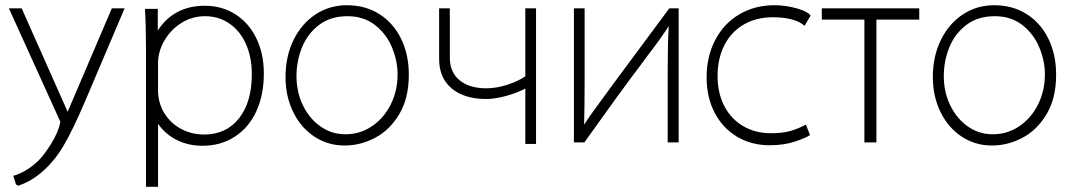

<svg xmlns="http://www.w3.org/2000/svg" viewBox="-20 -515 4106 735"><path d="M239 -87 408 -483H457L306 -128Q257 -13 220.5 47.5Q184 108 134 149Q97 180 50 196L41 191L31 158Q80 144 125 102Q148 80 176 35Q204 -10 211 -49L14 -483H63Z M990 -234Q990 -151 961 -88.5Q932 -26 878.5 8.5Q825 43 755 43Q702 43 658 21.5Q614 0 585 -41V200H539V-316Q539 -414 535 -481H584V-398Q614 -445 659.5 -469Q705 -493 764 -493Q830 -493 881.5 -460Q933 -427 961.5 -368Q990 -309 990 -234ZM944 -231Q944 -296 921.5 -346.5Q899 -397 858 -425Q817 -453 765 -453Q716 -453 675 -427.5Q634 -402 609.5 -360Q585 -318 585 -273V-170Q585 -121 609 -82Q633 -43 673.5 -21.5Q714 0 761 0Q846 0 895 -62Q944 -124 944 -231Z M1308 -495Q1378 -495 1431.5 -461.5Q1485 -428 1515 -367.5Q1545 -307 1545 -229Q1545 -139 1508.5 -78Q1472 -17 1416 12.5Q1360 42 1300 42H1299Q1235 42 1183.5 8Q1132 -26 1102.5 -86Q1073 -146 1073 -220Q1073 -299 1103.5 -361.5Q1134 -424 1187.5 -459.5Q1241 -495 1308 -495ZM1302 -1H1303Q1358 -1 1403.5 -31.5Q1449 -62 1475.5 -114.5Q1502 -167 1502 -231Q1502 -281 1481 -332.5Q1460 -384 1416.5 -418.5Q1373 -453 1310 -453Q1246 -453 1202 -420Q1158 -387 1136.5 -334.5Q1115 -282 1115 -224Q1115 -162 1140 -111Q1165 -60 1207.5 -30.5Q1250 -1 1302 -1Z M1702 -483V-294Q1702 -239 1739 -208Q1776 -177 1842 -177Q1879 -177 1920.5 -190Q1962 -203 1991 -223V-483H2032V36H1991V-176Q1959 -159 1916.5 -147.5Q1874 -136 1842 -136Q1757 -136 1709 -176.5Q1661 -217 1661 -289V-483Z M2218 -483V-210Q2218 -102 2216 -38Q2237 -71 2268 -112L2284 -134L2319 -182L2542 -483H2578V30H2536V-245Q2536 -350 2540 -415Q2510 -368 2456 -298L2428 -260Q2358 -168 2217 30H2177V-483Z M2945 -495Q2987 -495 3030 -483Q3073 -471 3083 -455L3060 -416Q3043 -432 3011.5 -440.5Q2980 -449 2939 -449Q2875 -449 2827 -421Q2779 -393 2753 -342Q2727 -291 2727 -224Q2727 -159 2752.5 -109.5Q2778 -60 2824.5 -32.5Q2871 -5 2931 -5Q2976 -5 3005.5 -13.5Q3035 -22 3065 -38L3081 2Q3065 13 3023 27Q2981 41 2926 41Q2856 41 2801 8Q2746 -25 2715.5 -84Q2685 -143 2685 -219Q2685 -299 2718 -362Q2751 -425 2810 -460Q2869 -495 2945 -495Z M3499 -483V-440H3335V30H3289V-440H3126V-483Z M3786 -495Q3856 -495 3909.5 -461.5Q3963 -428 3993 -367.5Q4023 -307 4023 -229Q4023 -139 3986.5 -78Q3950 -17 3894 12.5Q3838 42 3778 42H3777Q3713 42 3661.5 8Q3610 -26 3580.5 -86Q3551 -146 3551 -220Q3551 -299 3581.5 -361.5Q3612 -424 3665.5 -459.5Q3719 -495 3786 -495ZM3780 -1H3781Q3836 -1 3881.5 -31.5Q3927 -62 3953.5 -114.5Q3980 -167 3980 -231Q3980 -281 3959 -332.5Q3938 -384 3894.5 -418.5Q3851 -453 3788 -453Q3724 -453 3680 -420Q3636 -387 3614.5 -334.5Q3593 -282 3593 -224Q3593 -162 3618 -111Q3643 -60 3685.5 -30.5Q3728 -1 3780 -1Z"/></svg>

Font: Gmarket Sans TTF Light
Style: Regular
Weight: 300
Designer: Creative Director : Sungho Lee; Art Director : Kiwoong Choi; Project Manager : Sori Yang, Jongwook Yoon; Font Designer :
Foundry: Sandoll Inc.
Version: Version 1.000;hotconv 1.0.109;makeotfexe 2.5.65596